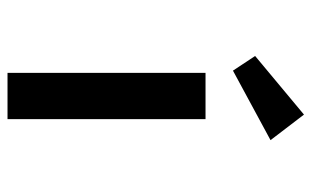

<svg xmlns="http://www.w3.org/2000/svg" viewBox="-179 -650 829 511"><g transform="rotate(90 235.5 -394.5)"><path d="M174 0V-527H297V0ZM168 -600 129 -659 285 -789 353 -700Z"/></g></svg>

Font: Lexend Tera Medium
Style: Regular
Weight: 500
Designer: Bonnie Shaver-Troup, Thomas Jockin
Foundry: Lexend
Version: Version 1.007